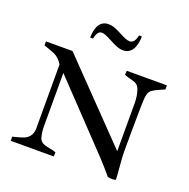

<svg xmlns="http://www.w3.org/2000/svg" viewBox="-149 -1005 1140 1157"><g transform="rotate(20 421.0 -427.0)"><path d="M157.7 -532.7Q145 -553.2 131.3 -565.4Q117.7 -577.6 104 -584Q90.3 -590.3 67.4 -598.1Q45.4 -605.5 33.2 -610.4V-635.7H203.6L663.1 -160.6V-467.8Q663.1 -514.2 649.9 -552.2Q644.5 -567.9 635.3 -576.7Q626 -585.4 615.2 -589.4Q604.5 -593.3 586.4 -597.7Q583.5 -598.6 571.5 -601.8Q559.6 -605 549.8 -609.9Q549.8 -622.6 551.3 -635.7H808.6V-609.4Q794.9 -603 780.3 -597.2Q744.6 -581.5 731 -571.3Q717.3 -561 711.7 -539.3Q706.1 -517.6 705.6 -468.3Q705.6 -443.4 704.6 -394.5Q704.1 -357.4 703.6 -302Q703.1 -246.6 703.1 -172.4Q703.1 -140.1 709 -76.7Q713.9 -22.9 714.4 4.4Q705.1 7.8 690.4 7.8Q674.8 7.8 662.6 4.4Q627.4 -38.6 582.5 -86.9L196.8 -492.7V-149.9Q196.8 -117.2 205.1 -84Q209 -67.4 219.2 -58.3Q229.5 -49.3 241.5 -45.4Q253.4 -41.5 273.9 -37.6Q302.2 -33.2 315.9 -25.9Q315.9 -13.2 314.5 0H39.1Q38.1 -8.8 38.1 -26.4L60.5 -32.2Q91.8 -40 110.1 -47.4Q128.4 -54.7 141.8 -71.3Q155.3 -87.9 157.7 -116.7ZM353.5 -862.3Q373.5 -862.3 393.8 -854.5Q414.1 -846.7 442.4 -832Q464.8 -820.3 479.2 -814.5Q493.7 -808.6 505.9 -808.6Q522 -808.6 532.5 -821.8Q543 -835 547.9 -861.3H566.4Q565.4 -804.2 544.7 -773.9Q523.9 -743.7 487.8 -743.7Q467.8 -743.7 446.5 -752Q425.3 -760.3 396.5 -775.9Q372.6 -788.6 358.2 -794.4Q343.8 -800.3 332.5 -800.3Q317.4 -800.3 307.9 -786.6Q298.3 -772.9 293.9 -748.5H275.4Q276.9 -806.6 297.1 -834.5Q317.4 -862.3 353.5 -862.3Z"/></g></svg>

Font: Radley
Style: Regular
Weight: 400
Designer: Vernon Adams
Foundry: Vernon Adams
Version: Version 1.003; ttfautohint (v1.6)